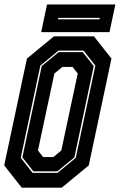

<svg xmlns="http://www.w3.org/2000/svg" viewBox="-22 -868 554 888"><path d="M78.5 0 -2.5 -103 102.5 -597 227.5 -700H412.5L493.5 -597L388.5 -103L263.5 0ZM128.5 -68.5H244L328.5 -138L419 -564.5L364.5 -634H248.5L164.5 -564.5L74 -138ZM132.5 -75.5 81.5 -140 171 -562.5 249.5 -627H360.5L411.5 -562.5L322 -140L243 -75.5ZM177.5 -141.5H224.5L261.5 -172L337.5 -528L313.5 -558.5H266.5L229.5 -528L153.5 -172ZM168.5 -719.5 195.5 -847.5H511.5L484.5 -719.5ZM246 -778.5H438L439.5 -785.5H247.5Z"/></svg>

Font: Tourney Condensed ExtraBold
Style: Italic
Weight: 800
Width: 3
Italic angle: -12°
Designer: Tyler Finck
Foundry: Etcetera Type Co
Version: Version 1.010; ttfautohint (v1.8.3)